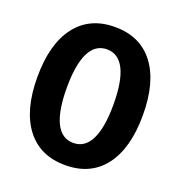

<svg xmlns="http://www.w3.org/2000/svg" viewBox="-131 -828 894 952"><g transform="rotate(20 316.0 -351.5)"><path d="M315.9 12.7Q182.6 12.7 110.1 -82.3Q37.6 -177.2 37.6 -351.6Q37.6 -525.4 110.1 -620.6Q182.6 -715.8 315.9 -715.8Q449.7 -715.8 522 -620.6Q594.2 -525.4 594.2 -351.6Q594.2 -177.7 522 -82.5Q449.7 12.7 315.9 12.7ZM315.9 -104.5Q377 -104.5 408 -167Q439 -229.5 439 -351.6Q439 -473.6 408 -535.9Q377 -598.1 315.9 -598.1Q254.9 -598.1 223.9 -535.9Q192.9 -473.6 192.9 -351.6Q192.9 -229.5 223.9 -167Q254.9 -104.5 315.9 -104.5Z"/></g></svg>

Font: Schibsted Grotesk
Style: Bold
Weight: 700
Designer: Bakken & Baeck AS, Henrik Kongsvoll
Foundry: Schibsted ASA
Version: Version 1.100;gftools[0.9.25]